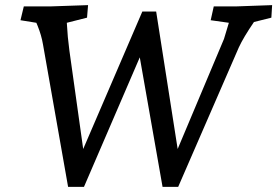

<svg xmlns="http://www.w3.org/2000/svg" viewBox="-20 -730 1083 750"><path d="M1040 -661 972 -644Q931 -584 913 -545L676 0H615L526 -506L308 0H246L148 -556Q142 -592 127 -629L122 -641L60 -651L73 -705H178L324 -710L320 -661L241 -641Q244 -584 251 -533L305 -148L536 -685H590L674 -148L855 -578L874 -641L803 -651L815 -705H903L1043 -710Z"/></svg>

Font: Andada
Style: Italic
Weight: 400
Italic angle: -8.29999°
Designer: Carolina Giovagnoli
Foundry: Carolina Giovagnoli
Version: Version 1.003